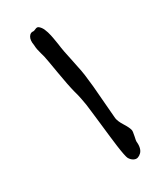

<svg xmlns="http://www.w3.org/2000/svg" viewBox="-151 -894 832 1010"><g transform="rotate(-20 264.5 -389.0)"><path d="M394 4.9Q406.2 18.6 419.9 22.7Q433.6 26.9 444.1 21.5Q454.6 16.1 462.6 4.9Q470.7 -6.3 471.7 -23.2Q472.7 -40 466.8 -59.1Q465.3 -62.5 466.6 -91.3Q467.8 -120.1 463.9 -127Q456.1 -144 433.3 -168.9Q410.6 -193.8 403.8 -213.9L352.1 -411.1L337.9 -459Q327.1 -499.5 296.9 -572Q266.6 -644.5 255.9 -681.2Q254.9 -684.1 249.8 -698.7Q244.6 -713.4 242.4 -719.5Q240.2 -725.6 235.1 -738.5Q230 -751.5 225.8 -758.8Q221.7 -766.1 216.1 -775.4Q210.4 -784.7 204.1 -790.8Q197.8 -796.9 190.9 -800.8Q181.6 -806.6 170.4 -798.8Q159.2 -791 155.8 -791Q137.7 -791 130.1 -771.5Q122.6 -752 133.8 -722.2Q137.2 -706.5 141.8 -694.8Q146.5 -683.1 153.8 -667.7Q161.1 -652.3 164.1 -646Q171.9 -627.4 200.9 -545.2Q230 -462.9 250 -418.9Q260.3 -398.4 270 -373.5Q279.8 -348.6 285.2 -332.3Q290.5 -315.9 299.8 -284.4Q309.1 -252.9 313 -240.2Q316.4 -228.5 326.4 -195.1Q336.4 -161.6 344.7 -133.3Q353 -105 363 -73.7Q373 -42.5 381.1 -21.7Q389.2 -1 394 4.9Z"/></g></svg>

Font: Sonetni venez Italic
Style: Regular
Weight: 400
Italic angle: -14°
Designer: Alja Herlah
Foundry: Type Salon
Version: Version 1.000;hotconv 1.0.109;makeotfexe 2.5.65596